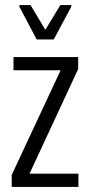

<svg xmlns="http://www.w3.org/2000/svg" viewBox="-20 -734 355 754"><path d="M26 0V-47L218 -458H33V-510H287V-463L96 -52H288V0ZM124 -579 56 -708V-714H100L158 -617L217 -714H260V-708L191 -579Z"/></svg>

Font: Saira ExtraCondensed
Style: Regular
Weight: 400
Width: 2
Designer: Hector Gatti with collaboration of the Omnibus-Type team
Foundry: Omnibus-Type
Version: Version 1.101